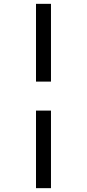

<svg xmlns="http://www.w3.org/2000/svg" viewBox="-20 -889 453 1000"><path d="M245.5 -869V-464H167.5V-869ZM245.5 -313V91H167.5V-313Z"/></svg>

Font: Merriweather 36pt
Style: Regular
Weight: 400
Designer: Eben Sorkin
Foundry: Eben Sorkin
Version: Version 2.100